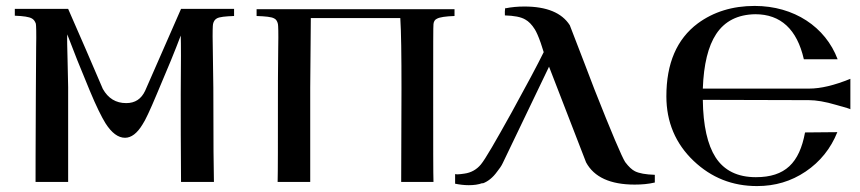

<svg xmlns="http://www.w3.org/2000/svg" viewBox="-20 -614 2903 648"><path d="M770 -560C770 -576 770 -584 770 -584H591L470 -308C457 -280 436 -266 406 -266C371 -266 345 -282 327 -314C289 -403 250 -493 210 -584H30V-561C59 -560 78 -557 87 -552C93 -549 98 -543 101 -534C102 -529 103 -503 102 -455C101 -352 101 -300 101 -300C100 -117 100 -17 100 0H210V-320C210 -335 209 -366 208 -413C207 -454 206 -483 207 -498C227 -445 252 -382 283 -308C305 -255 323 -219 336 -198C357 -165 379 -149 402 -149C423 -149 443 -164 461 -194C470 -207 486 -241 509 -296C545 -380 572 -446 590 -494C591 -468 591 -403 590 -298C590 -213 590 -113 591 0H702C701 -31 700 -137 700 -318C700 -333 699 -381 698 -462C697 -505 698 -529 699 -533C701 -542 705 -548 712 -552C721 -557 741 -559 770 -560Z M846 -583V-560C876 -559 896 -557 905 -552C912 -549 916 -542 918 -533C919 -529 920 -503 919 -454C918 -369 918 -317 918 -299C918 -132 918 -32 917 0H1027V-318L1029 -553H1331C1334 -507 1335 -428 1335 -316L1334 0H1443C1442 -25 1442 -124 1442 -298C1442 -452 1442 -530 1443 -533C1444 -542 1448 -548 1455 -551C1464 -556 1484 -559 1514 -560C1514 -575 1514 -583 1514 -583Z M2190 2C2190 -15 2190 -24 2190 -24C2159 -25 2137 -29 2123 -36C2113 -41 2102 -51 2090 -67C2079 -84 2044 -166 1986 -313C1969 -357 1942 -429 1903 -529C1876 -571 1825 -592 1750 -592C1727 -592 1706 -590 1686 -586C1686 -593 1683 -581 1684 -562C1715 -561 1738 -557 1753 -548C1764 -542 1775 -531 1785 -515C1790 -507 1797 -492 1805 -469C1812 -448 1815 -438 1815 -438C1794 -395 1758 -328 1707 -235C1652 -136 1618 -77 1603 -59C1589 -42 1570 -31 1547 -28C1528 -25 1517 -25 1516 -27V6C1531 9 1546 11 1562 11C1579 11 1595 9 1608 4L1609 5C1626 -1 1643 -14 1658 -35C1665 -44 1672 -53 1677 -64L1833 -389L1958 -66C1985 -16 2040 9 2122 9C2146 9 2169 7 2190 2Z M2850 -348C2796 -326 2750 -315 2711 -315H2352C2355 -397 2370 -458 2397 -499C2426 -543 2470 -565 2529 -566C2615 -566 2670 -515 2693 -414H2807C2766 -523 2660 -594 2527 -594C2452 -594 2388 -574 2335 -535C2264 -482 2229 -400 2229 -289C2229 -202 2260 -129 2321 -71C2381 -14 2452 14 2535 14C2596 14 2650 -2 2699 -35C2748 -68 2784 -113 2806 -168L2697 -167C2678 -64 2630 -16 2531 -16C2470 -16 2424 -38 2395 -83C2368 -125 2353 -190 2352 -277L2710 -276C2734 -276 2765 -271 2802 -260C2835 -251 2851 -246 2850 -245Z"/></svg>

Font: GFS Nicefore
Style: Regular
Weight: 400
Designer: George Matthiopoulos
Foundry: George Matthiopoulos
Version: Version 1.0